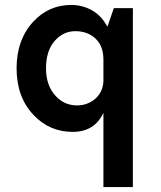

<svg xmlns="http://www.w3.org/2000/svg" viewBox="-20 -519 650 776"><path d="M47 -243Q47 -358 114 -431Q177 -499 268 -499Q313 -499 351.5 -477.5Q390 -456 414 -411L440 -486H517V237H398V-63Q362 14 274 14Q180 14 116 -54Q47 -126 47 -243ZM166 -243Q166 -172 206 -130Q241 -93 291 -93Q332 -93 363 -118Q396 -146 398 -191V-278Q398 -333 366 -363Q334 -393 284.5 -393Q235 -393 200.5 -353Q166 -313 166 -243Z"/></svg>

Font: Karmilla
Style: Bold
Weight: 700
Designer: Jonathan Pinhorn
Version: Version 1.000